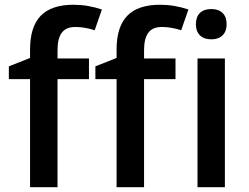

<svg xmlns="http://www.w3.org/2000/svg" viewBox="-20 -785 1045 805"><path d="M353 -453.1H221.2V0H106V-453.1H17.1V-506.8L106 -542V-577.1Q106 -672.9 150.9 -719Q195.8 -765.1 288.1 -765.1Q348.6 -765.1 407.2 -745.1L377 -658.2Q334.5 -671.9 295.9 -671.9Q256.8 -671.9 239 -647.7Q221.2 -623.5 221.2 -575.2V-540H353ZM715.8 -453.1H584V0H468.8V-453.1H379.9V-506.8L468.8 -542V-577.1Q468.8 -672.9 513.7 -719Q558.6 -765.1 650.9 -765.1Q711.4 -765.1 770 -745.1L739.7 -658.2Q697.3 -671.9 658.7 -671.9Q619.6 -671.9 601.8 -647.7Q584 -623.5 584 -575.2V-540H715.8ZM922.9 0H808.1V-540H922.9ZM801.3 -683.1Q801.3 -713.9 818.1 -730.5Q835 -747.1 866.2 -747.1Q896.5 -747.1 913.3 -730.5Q930.2 -713.9 930.2 -683.1Q930.2 -653.8 913.3 -637Q896.5 -620.1 866.2 -620.1Q835 -620.1 818.1 -637Q801.3 -653.8 801.3 -683.1Z"/></svg>

Font: f2_46894          
Style: Regular
Weight: 600
Foundry: Ascender Corporation
Version: Version 1.10